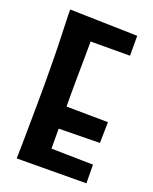

<svg xmlns="http://www.w3.org/2000/svg" viewBox="-133 -776 681 853"><g transform="rotate(20 207.0 -349.5)"><path d="M52 2Q52 2 52.5 -18Q53 -38 53.5 -73.5Q54 -109 54.5 -154Q55 -199 55.5 -250Q56 -301 56 -352Q56 -416 55 -478.5Q54 -541 52 -591Q50 -641 49.5 -671Q49 -701 49 -701L184 -688Q184 -688 183.5 -664.5Q183 -641 183 -603Q183 -565 182.5 -519.5Q182 -474 181.5 -430Q181 -386 181 -351Q181 -316 181.5 -270.5Q182 -225 182 -178.5Q182 -132 182.5 -92Q183 -52 183.5 -27.5Q184 -3 184 -3ZM52 2 115 -93 380 -88 381 0ZM111 -185V-291L378 -288L376 -189ZM102 -598 49 -701 369 -693V-599Z"/></g></svg>

Font: Truculenta ExtraBold
Style: Regular
Weight: 800
Version: Version 1.002